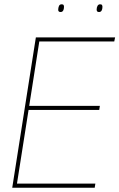

<svg xmlns="http://www.w3.org/2000/svg" viewBox="-20 -874 556 894"><path d="M37 0 147 -700H516L512 -681H163L116 -381H445L442 -362H113L59 -19H424L421 0ZM441 -818Q435 -818 432.5 -821Q430 -824 430 -829Q430 -839 434 -846.5Q438 -854 446 -854Q453 -854 455 -850.5Q457 -847 457 -842Q457 -831 453 -824.5Q449 -818 441 -818ZM262 -818Q256 -818 253.5 -821Q251 -824 251 -828Q251 -838 254.5 -846Q258 -854 267 -854Q274 -854 276 -850.5Q278 -847 278 -842Q278 -831 274 -824.5Q270 -818 262 -818Z"/></svg>

Font: Georama ExtraCondensed Thin Thin
Style: Italic
Weight: 250
Italic angle: -9°
Version: Version 1.001